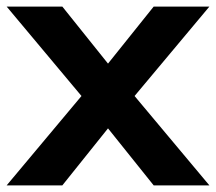

<svg xmlns="http://www.w3.org/2000/svg" viewBox="-23 -559 651 579"><path d="M608.4 0H440.4L302.7 -171.9L165 0H-2.9L222.7 -269.5L-2.9 -539.1H165L302.7 -367.2L440.4 -539.1H608.4L382.8 -269.5Z"/></svg>

Font: Min Sans Bold
Style: Regular
Weight: 700
Designer: Jinseong-Kim, NotoSansCJK, Nunito
Foundry: Jinseong-Kim
Version: Version 1.400;Glyphs 3.1.2 (3151)